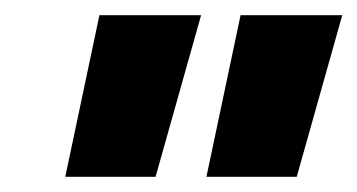

<svg xmlns="http://www.w3.org/2000/svg" viewBox="-20 -664 471 253"><path d="M252 -431 297 -644H431L371 -431ZM66 -431 111 -644H245L185 -431Z"/></svg>

Font: Kanit SemiBold
Style: Italic
Weight: 600
Italic angle: -12°
Designer: Katatrad Team
Foundry: CadsonDemak
Version: Version 2.000; ttfautohint (v1.8.3)